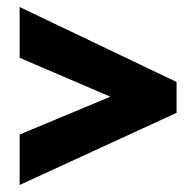

<svg xmlns="http://www.w3.org/2000/svg" viewBox="-20 -635 559 548"><path d="M36 -251V-107L484 -313V-401L36 -615V-470L295 -359Z"/></svg>

Font: Noto Sans Sinhala Condensed Black
Style: Regular
Weight: 900
Width: 3
Designer: Jelle Bosma - Monotype Design Team
Foundry: Monotype Imaging Inc.
Version: Version 2.006